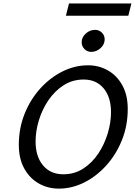

<svg xmlns="http://www.w3.org/2000/svg" viewBox="-20 -1093 790 1125"><path d="M351.1 -71.8Q416.5 -71.8 468.3 -105.5Q520 -139.2 556.2 -193.6Q592.3 -248 611.3 -311.8Q630.4 -375.5 630.4 -435.5Q630.4 -523.9 587.2 -575.4Q543.9 -627 470.2 -627Q404.8 -627 352.8 -593.5Q300.8 -560.1 263.9 -505.9Q227.1 -451.7 207.8 -388.2Q188.5 -324.7 188.5 -264.2Q188.5 -175.8 232.2 -123.8Q275.9 -71.8 351.1 -71.8ZM728.5 -454.6Q728.5 -356.4 694.3 -271.7Q660.2 -187 602.3 -123Q544.4 -59.1 472.7 -23.4Q400.9 12.2 325.2 12.2Q260.3 12.2 207 -18.1Q153.8 -48.3 122.1 -105.7Q90.3 -163.1 90.3 -244.1Q90.3 -342.3 124.5 -427Q158.7 -511.7 216.8 -575.4Q274.9 -639.2 347.2 -674.8Q419.4 -710.4 495.6 -710.4Q560.1 -710.4 612.8 -680.2Q665.5 -649.9 697 -592.8Q728.5 -535.6 728.5 -454.6ZM458.5 -845.2Q458.5 -874.5 482.4 -896.2Q506.3 -918 537.1 -918Q561 -918 577.1 -901.6Q593.3 -885.3 593.3 -862.3Q593.3 -833 569.3 -811Q545.4 -789.1 514.6 -789.1Q490.7 -789.1 474.6 -805.9Q458.5 -822.8 458.5 -845.2ZM366.2 -1001 384.3 -1072.8H750L731.9 -1001Z"/></svg>

Font: Andika
Style: Italic
Weight: 400
Italic angle: -14°
Designer: Victor Gaultney, Annie Olsen, Julie Remington, Don Collingsworth, Eric Hays, Becca Hirsbrunner
Foundry: SIL International
Version: Version 6.101